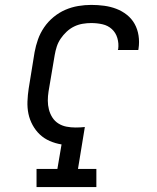

<svg xmlns="http://www.w3.org/2000/svg" viewBox="-20 -763 640 783"><path d="M129 0V-74H214L231 -174Q206 -178 183 -188Q160 -198 142.5 -214.5Q125 -231 113 -253Q101 -275 96 -299Q91 -323 92 -349.5Q93 -376 97 -402L121 -550Q126 -577 135 -602.5Q144 -628 160 -651.5Q176 -675 198.5 -693.5Q221 -712 246.5 -723Q272 -734 299 -738.5Q326 -743 352 -743Q379 -743 405 -739.5Q431 -736 454.5 -727Q478 -718 497.5 -702.5Q517 -687 529 -665.5Q541 -644 545 -618Q549 -592 545 -565Q545 -564 544.5 -562.5Q544 -561 544 -559H461Q461 -560 461 -561Q461 -562 462 -563Q465 -586 458.5 -608Q452 -630 436 -644.5Q420 -659 398 -664Q376 -669 352 -669Q335 -669 317 -666Q299 -663 282.5 -655Q266 -647 252 -634Q238 -621 227.5 -605.5Q217 -590 211.5 -573Q206 -556 203 -538L178 -390Q175 -371 175 -352.5Q175 -334 179.5 -316.5Q184 -299 193.5 -284Q203 -269 218 -259.5Q233 -250 251 -246.5Q269 -243 288 -243Q298 -243 307.5 -243.5Q317 -244 326 -245L298 -74H373V0Z"/></svg>

Font: Iosevka Etoile Oblique
Style: Regular
Weight: 400
Italic angle: -9°
Designer: Belleve Invis
Foundry: Belleve Invis
Version: Version 15.5.2; ttfautohint (v1.8.4)